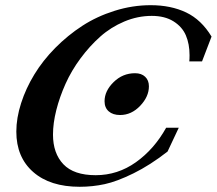

<svg xmlns="http://www.w3.org/2000/svg" viewBox="-20 -696 823 729"><path d="M282.7 13.2Q169.9 13.2 106 -43Q42 -99.1 42 -196.3Q42 -248 60.1 -304.2Q78.1 -360.4 110.4 -413.3Q142.6 -466.3 189.9 -514.2Q237.3 -562 292.5 -597.9Q347.7 -633.8 415.3 -655Q482.9 -676.3 552.2 -676.3Q628.9 -676.3 686.8 -648.7Q744.6 -621.1 783.2 -557.1L747.1 -462.9H698.7Q699.7 -470.7 699.7 -486.3Q699.7 -528.8 685.8 -561.5Q671.9 -594.2 638.7 -615Q605.5 -635.7 556.2 -635.7Q502.9 -635.7 451.9 -614.3Q400.9 -592.8 360.6 -556.9Q320.3 -521 285.9 -474.6Q251.5 -428.2 229 -378.2Q206.5 -328.1 193.8 -278.1Q181.2 -228 181.2 -185.1Q181.2 -113.8 220.7 -72.3Q260.3 -30.8 343.3 -30.8Q426.8 -30.8 496.1 -80.1Q565.4 -129.4 610.8 -210.9H658.7L616.2 -120.6Q549.8 -68.8 486.8 -37.8Q423.8 -6.8 377.4 3.2Q331.1 13.2 282.7 13.2ZM436 -259.3Q408.7 -259.3 392.8 -273.2Q377 -287.1 377 -311.5Q377 -350.6 411.4 -384.3Q445.8 -418 492.7 -418Q517.1 -418 531.2 -404.5Q545.4 -391.1 545.4 -368.2Q545.4 -329.1 512.2 -294.2Q479 -259.3 436 -259.3Z"/></svg>

Font: Elstob 14pt
Style: Bold Italic
Weight: 700
Italic angle: -20°
Designer: Peter S. Baker
Version: Version 1.015